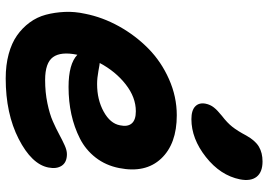

<svg xmlns="http://www.w3.org/2000/svg" viewBox="-155 -746 950 680"><g transform="rotate(90 320.0 -406.0)"><path d="M401.9 -608.9Q370.6 -608.9 356.7 -622.6Q342.8 -636.2 347.2 -659.2Q350.6 -675.8 360.4 -688.2Q370.1 -700.7 390.1 -716.8Q415 -735.8 429.4 -754.2Q443.8 -772.5 460 -803.2Q478 -835.4 499.8 -848.1Q521.5 -860.8 551.8 -860.8Q589.8 -860.8 606.2 -839.8Q622.6 -818.8 615.2 -780.8Q601.1 -711.4 536.1 -660.2Q471.2 -608.9 401.9 -608.9ZM257.8 48.8Q210.4 48.8 171.6 38.3Q132.8 27.8 106 9Q79.1 -9.8 59.8 -35.9Q40.5 -62 32.2 -93.3Q23.9 -124.5 22.2 -159.9Q20.5 -195.3 28.8 -232.9Q41 -294.4 73.2 -352.5Q105.5 -410.6 151.9 -456.3Q198.2 -502 260.3 -529.5Q322.3 -557.1 388.2 -557.1Q489.7 -557.1 541.7 -501.7Q593.8 -446.3 575.2 -353Q565.9 -305.7 538.3 -270Q510.7 -234.4 470.7 -214.1Q430.7 -193.8 385 -183.8Q339.4 -173.8 288.1 -173.8Q206.5 -173.8 173.8 -205.1V-204.1Q162.1 -146.5 182.4 -118.7Q202.6 -90.8 263.2 -90.8Q307.1 -90.8 345.7 -98.9Q384.3 -106.9 409.7 -118.2Q435.1 -129.4 455.8 -140.6Q476.6 -151.9 494.4 -159.9Q512.2 -168 525.9 -168Q554.7 -168 566.9 -149.7Q579.1 -131.3 573.2 -102.1Q561.5 -43 471.9 2.9Q382.3 48.8 257.8 48.8ZM374 -412.1Q324.7 -412.1 278.8 -376.2Q232.9 -340.3 203.1 -284.2Q207 -284.2 231.7 -279.5Q256.3 -274.9 277.8 -274.9Q333 -274.9 375.2 -298.1Q417.5 -321.3 423.8 -356Q429.7 -382.8 417.2 -397.5Q404.8 -412.1 374 -412.1Z"/></g></svg>

Font: Shantell Sans Irregular
Style: Bold Italic
Weight: 700
Italic angle: -11.31°
Designer: Stephen Nixon, Anya Danilova, Shantell Martin
Foundry: Arrow Type
Version: Version 1.006;[9816181b4]